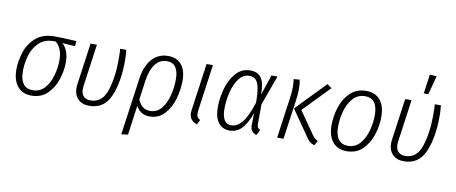

<svg xmlns="http://www.w3.org/2000/svg" viewBox="-79 -1115 3957 1666"><g transform="rotate(10 1899.5 -281.5)"><path d="M51 -189Q51 -266 76.5 -344Q102 -422 163.5 -476Q225 -530 327 -530Q396 -530 522 -523L516 -477L404 -485Q431 -462 447 -421Q463 -380 463 -327Q463 -253 438 -175Q413 -97 358 -43Q303 11 218 11Q138 11 94.5 -42.5Q51 -96 51 -189ZM405 -333Q405 -388 389 -427Q373 -466 345 -488H328Q246 -488 197 -439.5Q148 -391 128.5 -322Q109 -253 109 -184Q109 -112 137.5 -74.5Q166 -37 220 -37Q286 -37 327.5 -85.5Q369 -134 387 -202Q405 -270 405 -333Z M966 -428Q966 -239 912 -114Q858 11 727 11Q663 11 627.5 -26Q592 -63 592 -123Q592 -132 594 -152L646 -523H702L650 -151Q648 -133 648 -124Q648 -81 669.5 -59Q691 -37 731 -37Q833 -37 871.5 -153.5Q910 -270 910 -431Q910 -480 907 -523H961Q966 -471 966 -428Z M1488 -345Q1488 -265 1464.5 -183Q1441 -101 1389.5 -45Q1338 11 1258 11Q1178 11 1139 -61L1103 199L1045 206L1116 -299Q1132 -411 1187.5 -472.5Q1243 -534 1329 -534Q1406 -534 1447 -484Q1488 -434 1488 -345ZM1429 -345Q1429 -416 1403 -452Q1377 -488 1327 -488Q1264 -488 1224 -436Q1184 -384 1170 -287L1147 -120Q1178 -37 1255 -37Q1317 -37 1356 -86.5Q1395 -136 1412 -207Q1429 -278 1429 -345Z M1667 -116Q1665 -96 1665 -89Q1665 -68 1672.5 -56Q1680 -44 1698 -34L1675 8Q1640 -6 1624 -27.5Q1608 -49 1608 -84Q1608 -98 1611 -116L1668 -523H1724Z M2180 -344 2240 -523H2293L2198 -262L2197 -89Q2197 -67 2204 -56.5Q2211 -46 2226 -40L2201 8Q2176 2 2160.5 -17.5Q2145 -37 2146 -73L2148 -174Q2114 -80 2070 -34.5Q2026 11 1965 11Q1901 11 1865 -35.5Q1829 -82 1829 -170Q1829 -252 1852.5 -336Q1876 -420 1926.5 -477Q1977 -534 2053 -534Q2118 -534 2149 -491Q2180 -448 2180 -344ZM1888 -170Q1888 -36 1971 -36Q2020 -36 2064 -87Q2108 -138 2149 -266Q2149 -354 2138.5 -401.5Q2128 -449 2107.5 -468Q2087 -487 2052 -487Q1997 -487 1960 -436Q1923 -385 1905.5 -311.5Q1888 -238 1888 -170Z M2637 -51 2482 -275 2732 -534 2772 -505 2547 -273 2680 -82Q2695 -60 2705.5 -50.5Q2716 -41 2734 -33L2711 9Q2685 1 2669 -12.5Q2653 -26 2637 -51ZM2432 -357Q2440 -410 2440 -457Q2440 -492 2435 -525L2487 -530Q2495 -495 2495 -449Q2495 -404 2487 -347L2438 0H2382Z M2828 -189Q2828 -267 2853 -346.5Q2878 -426 2933.5 -480Q2989 -534 3074 -534Q3154 -534 3197.5 -481.5Q3241 -429 3241 -335Q3241 -258 3216 -178Q3191 -98 3136 -43.5Q3081 11 2995 11Q2915 11 2871.5 -42Q2828 -95 2828 -189ZM3183 -339Q3183 -412 3155 -449.5Q3127 -487 3073 -487Q3006 -487 2964 -438Q2922 -389 2904 -320Q2886 -251 2886 -185Q2886 -112 2914.5 -74.5Q2943 -37 2997 -37Q3063 -37 3104.5 -85.5Q3146 -134 3164.5 -203.5Q3183 -273 3183 -339Z M3738 -428Q3738 -239 3684 -114Q3630 11 3499 11Q3435 11 3399.5 -26Q3364 -63 3364 -123Q3364 -132 3366 -152L3418 -523H3474L3422 -151Q3420 -133 3420 -124Q3420 -81 3441.5 -59Q3463 -37 3503 -37Q3605 -37 3643.5 -153.5Q3682 -270 3682 -431Q3682 -480 3679 -523H3733Q3738 -471 3738 -428ZM3592 -769 3653 -765 3608 -599H3568Z"/></g></svg>

Font: Fira Sans Condensed Light
Style: Italic
Weight: 300
Width: 3
Italic angle: -8°
Designer: Carrois Corporate & Edenspiekermann AG
Foundry: Carrois Corporate GbR & Edenspiekermann AG
Version: Version 4.203